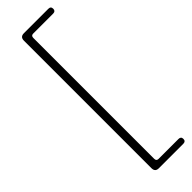

<svg xmlns="http://www.w3.org/2000/svg" viewBox="-293 -743 873 873"><g transform="rotate(-45 143.5 -306.0)"><path d="M129 -694.5V82.5Q129 97 142.5 97H271Q287 97 287 112.5Q287 128 271 128H113.5Q90 128 90 104V-716Q90 -740 113.5 -740H271Q287 -740 287 -724.5Q287 -709 271 -709H142.5Q129 -709 129 -694.5Z"/></g></svg>

Font: Fraunces 9pt S100 Thin
Style: Regular
Weight: 100
Version: Version 1.000; ttfautohint (v1.8.3)